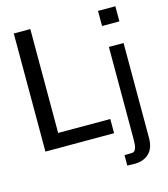

<svg xmlns="http://www.w3.org/2000/svg" viewBox="-132 -825 994 1134"><g transform="rotate(-15 365.0 -258.0)"><path d="M479 0H59.1V-722.2H160.2V-86.9H479ZM549.8 140.1H548.8Q556.6 140.1 562.3 137Q567.9 133.8 571.3 126.7Q574.7 119.6 576.9 113Q579.1 106.4 579.8 93.8Q580.6 81.1 580.8 73.2Q581.1 65.4 581.1 49.8V-500H670.9V80.1Q670.9 142.6 637.9 174.3Q605 206.1 549.8 206.1H541Q532.2 205.1 516.1 205.1H504.9V141.1Q523.9 140.1 549.8 140.1ZM680.2 -629.9H574.2V-722.2H680.2Z"/></g></svg>

Font: Perun
Style: Regular
Weight: 400
Version: Version 1.0000